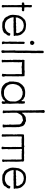

<svg xmlns="http://www.w3.org/2000/svg" viewBox="1339 -2183 854 3572"><g transform="rotate(90 1766.0 -397.0)"><path d="M180 -379Q177 -378 167.5 -377.5Q158 -377 155 -375Q139 -382 122 -379Q117 -373 115 -366Q113 -359 114 -344L115 -329Q116 -323 115 -310.5Q114 -298 114 -294Q114 -261 114 -221.5Q114 -182 114 -132.5Q114 -83 114 -56Q114 -55 117 -38.5Q120 -22 118 -14Q116 -3 99.5 -2.5Q83 -2 76 -9Q72 -16 72.5 -28.5Q73 -41 76 -48Q74 -57 76 -94Q76 -96 77 -103Q78 -110 77 -113Q77 -117 75.5 -124.5Q74 -132 74 -133Q74 -138 75 -148Q76 -158 76 -162Q76 -172 74 -192Q74 -205 75 -231.5Q76 -258 76 -272Q76 -281 74 -303.5Q72 -326 73 -338Q76 -371 73 -376Q68 -379 56 -377Q44 -375 40 -376Q40 -377 33 -379Q24 -386 25.5 -400Q27 -414 35 -420Q39 -421 51.5 -420.5Q64 -420 68 -422Q72 -427 73 -434Q74 -441 73.5 -452Q73 -463 73 -468Q75 -506 74 -524Q71 -556 76 -561Q84 -565 96.5 -563Q109 -561 114 -556Q117 -545 117 -532Q117 -519 115.5 -502.5Q114 -486 114 -477Q114 -457 118 -423Q127 -420 153.5 -421Q180 -422 186 -416Q196 -395 180 -379Z M643 -298V-285Q643 -283 644 -277.5Q645 -272 644 -269Q643 -266 640 -263Q640 -260 643 -258Q646 -256 646 -254Q648 -253 648 -248.5Q648 -244 649 -243Q650 -232 645 -225Q619 -224 566 -224Q542 -224 539 -222Q526 -224 519.5 -224Q513 -224 499 -222Q485 -220 479 -220Q473 -220 461 -221Q449 -222 443 -222Q440 -222 434.5 -221Q429 -220 427 -220Q422 -220 410 -222Q398 -224 392 -224Q387 -224 378 -222Q369 -220 367 -220Q358 -220 337.5 -222.5Q317 -225 306 -224Q296 -217 305 -191.5Q314 -166 314 -157Q315 -153 320.5 -147Q326 -141 328 -138Q330 -133 332 -123Q348 -108 358 -93Q382 -76 400 -68Q415 -68 430 -63Q456 -63 466 -60Q491 -60 509 -66Q523 -71 547 -85Q550 -86 556.5 -91Q563 -96 567 -98Q583 -121 589 -127Q595 -150 608 -164Q632 -161 645 -148Q647 -137 634 -104Q631 -100 619.5 -89.5Q608 -79 605 -71Q605 -63 593.5 -50Q582 -37 575 -36Q571 -34 560.5 -29Q550 -24 544 -21.5Q538 -19 527.5 -17Q517 -15 506 -16Q503 -16 497.5 -13.5Q492 -11 488 -11Q479 -12 439.5 -12.5Q400 -13 384 -19Q381 -19 377.5 -23Q374 -27 372 -28Q370 -29 365 -31.5Q360 -34 358 -36Q352 -38 342.5 -43.5Q333 -49 328 -50Q326 -52 319.5 -58Q313 -64 311 -66.5Q309 -69 304 -75Q299 -81 296.5 -85.5Q294 -90 291 -96Q288 -102 287 -109Q286 -110 276 -123Q275 -132 260 -164Q260 -171 257.5 -186Q255 -201 255 -209L258 -239L260 -272Q260 -274 261.5 -276.5Q263 -279 263 -280Q264 -285 264.5 -297Q265 -309 266 -313Q268 -321 273.5 -333Q279 -345 280 -348Q281 -350 288 -361.5Q295 -373 298 -380Q306 -387 343 -427Q367 -439 370 -443Q425 -455 429 -455Q479 -455 529 -444Q532 -441 537 -438.5Q542 -436 548 -434Q554 -432 558 -430Q584 -404 593 -399Q607 -379 616 -372Q618 -364 630 -348Q631 -341 636.5 -324.5Q642 -308 643 -298ZM591 -282Q598 -291 597 -296.5Q596 -302 591.5 -313Q587 -324 588 -331Q587 -333 583 -336L578 -339Q577 -340 577 -341Q577 -342 577 -343Q563 -359 561 -369Q552 -377 544 -386Q541 -387 524.5 -394Q508 -401 500 -406Q461 -411 455 -413Q437 -408 411 -406Q379 -393 373 -391Q369 -389 363 -381Q357 -373 354 -372Q353 -371 351 -371Q349 -371 348 -370Q346 -368 339 -358Q337 -356 335.5 -351.5Q334 -347 332 -345Q331 -344 327 -338.5Q323 -333 323 -329Q320 -327 306 -295Q304 -284 307 -277Q307 -276 305 -269.5Q303 -263 306 -263Q315 -262 341.5 -265.5Q368 -269 380 -265Q387 -267 403 -268Q419 -269 425 -271Q428 -271 432.5 -268Q437 -265 441 -266Q450 -270 484 -272Q486 -272 489.5 -270Q493 -268 496 -269Q502 -270 514.5 -270Q527 -270 534 -272Q536 -271 563 -271Q565 -271 572 -268Q579 -265 585 -266Q589 -269 591 -282Z M805 -537Q786 -529 766 -529Q763 -530 758.5 -533Q754 -536 750 -536Q738 -555 737 -561Q737 -566 738 -570.5Q739 -575 741.5 -579.5Q744 -584 745 -586Q756 -603 759 -605Q775 -612 789 -607Q803 -602 816 -578Q820 -570 813 -555Q806 -540 805 -537ZM798 -419 796 -244Q796 -183 798 -173Q797 -170 796 -163Q795 -156 793 -153Q796 -141 794.5 -105Q793 -69 794 -55Q795 -49 796.5 -42Q798 -35 799.5 -28.5Q801 -22 802 -19Q804 -10 796 -7Q788 -4 774 -4Q759 -7 750 -22Q749 -31 753.5 -46.5Q758 -62 758 -69Q759 -74 758 -82Q757 -90 757 -93Q757 -96 757.5 -104Q758 -112 758 -115Q758 -122 755.5 -135Q753 -148 753 -153Q753 -162 755 -186V-277Q757 -285 759 -290Q756 -297 757 -315Q758 -333 754 -340L757 -358Q758 -366 757 -382Q756 -398 757 -409.5Q758 -421 763 -427Q776 -434 798 -419Z M968 -721V-688Q966 -644 969 -633Q968 -620 968.5 -589Q969 -558 968 -544Q968 -543 967 -539Q966 -535 965 -533Q966 -512 965 -467.5Q964 -423 966 -404Q966 -390 963 -380Q963 -377 965 -371Q967 -365 967 -363Q964 -352 964 -342Q964 -339 965 -332.5Q966 -326 966 -322Q966 -311 964.5 -287Q963 -263 963 -251Q961 -245 961 -223Q960 -209 961 -196Q962 -178 961 -117Q960 -56 965 -30Q965 -29 966 -28Q967 -27 967 -26Q968 -6 951 2Q934 10 920 0Q915 -4 915 -30Q917 -34 917.5 -44.5Q918 -55 920 -59Q920 -77 919.5 -135Q919 -193 918 -221Q918 -224 917 -232Q916 -240 916 -243Q917 -246 918.5 -251.5Q920 -257 921 -261.5Q922 -266 922 -270Q924 -303 922 -330Q920 -333 922 -338V-402Q919 -456 922 -500Q924 -558 924 -593Q924 -603 924.5 -622.5Q925 -642 925 -651Q925 -653 922 -677Q921 -682 924 -741V-760L927 -778Q945 -787 961 -782Q967 -774 968 -770Z M1282 -425 1302 -430Q1341 -427 1346 -427Q1352 -427 1363 -427.5Q1374 -428 1382.5 -427Q1391 -426 1397 -423Q1400 -418 1400 -378Q1400 -338 1398 -329Q1398 -325 1400 -321Q1402 -317 1401 -313Q1397 -149 1398 -70Q1400 -65 1402 -54.5Q1404 -44 1406 -40Q1406 -25 1405 -18Q1391 -4 1386 -3Q1363 -7 1354 -12Q1352 -19 1352.5 -22.5Q1353 -26 1355 -33.5Q1357 -41 1357 -44Q1357 -61 1356 -67L1360 -86V-253Q1356 -258 1357.5 -299Q1359 -340 1359 -348Q1361 -371 1354 -378Q1347 -380 1335.5 -377Q1324 -374 1316 -375Q1312 -377 1275.5 -376.5Q1239 -376 1226 -370Q1222 -371 1215.5 -373.5Q1209 -376 1206 -376L1170 -378Q1166 -378 1159 -379Q1152 -380 1147 -380.5Q1142 -381 1138 -381Q1135 -378 1135 -374Q1135 -370 1136.5 -365Q1138 -360 1138 -357Q1133 -334 1140 -324Q1135 -305 1137 -241Q1137 -236 1136 -225Q1135 -214 1135 -209Q1135 -192 1136 -157.5Q1137 -123 1137 -105V-42Q1142 -15 1141 -9Q1134 -3 1118.5 -1.5Q1103 0 1094 -6Q1092 -13 1092.5 -16Q1093 -19 1094.5 -26Q1096 -33 1096 -36Q1097 -40 1095.5 -48Q1094 -56 1094 -59Q1094 -64 1095.5 -72Q1097 -80 1097 -85Q1097 -91 1096 -102Q1095 -113 1095 -122.5Q1095 -132 1097 -140Q1098 -144 1095 -149.5Q1092 -155 1092 -159Q1096 -183 1099 -195Q1098 -200 1095.5 -206.5Q1093 -213 1092 -215Q1091 -232 1092.5 -263Q1094 -294 1094 -305Q1094 -309 1093 -317Q1092 -325 1092 -329Q1092 -334 1094 -347Q1096 -360 1096 -367Q1096 -369 1094.5 -374.5Q1093 -380 1092 -384Q1090 -415 1100 -427Q1108 -429 1127 -425Q1153 -424 1205.5 -425Q1258 -426 1282 -425ZM1316 -362 1317 -360 1318 -359 1317 -361Z M1864 -8Q1864 -13 1866.5 -35.5Q1869 -58 1866 -64Q1858 -63 1853 -58.5Q1848 -54 1843 -46.5Q1838 -39 1836 -36Q1831 -33 1823 -26.5Q1815 -20 1811 -17Q1809 -16 1803.5 -15.5Q1798 -15 1795 -14Q1777 -2 1771 0Q1762 3 1739.5 5Q1717 7 1708 10Q1692 6 1685 10Q1671 4 1653 5Q1629 0 1623 0Q1622 -2 1615 -3.5Q1608 -5 1606 -8Q1604 -8 1598.5 -11Q1593 -14 1589 -14Q1587 -15 1584 -18.5Q1581 -22 1579 -23Q1578 -26 1573 -27.5Q1568 -29 1567 -30Q1565 -34 1557 -41Q1549 -48 1546 -52Q1545 -53 1538 -61Q1531 -69 1527 -74Q1525 -82 1518 -97Q1511 -112 1510 -123Q1509 -128 1503.5 -133Q1498 -138 1497 -143Q1499 -152 1497 -183Q1497 -214 1496 -217Q1497 -220 1498 -227.5Q1499 -235 1500 -238Q1500 -253 1502.5 -267Q1505 -281 1509 -296.5Q1513 -312 1515 -321Q1519 -326 1525.5 -337.5Q1532 -349 1537 -354Q1542 -363 1560 -384Q1573 -392 1606 -421Q1629 -427 1631 -427Q1670 -444 1743 -436Q1767 -431 1776 -432Q1780 -428 1789.5 -423.5Q1799 -419 1803 -416Q1822 -404 1830 -402Q1833 -399 1837.5 -390Q1842 -381 1846.5 -376Q1851 -371 1858 -369Q1864 -374 1864 -400Q1864 -404 1863.5 -414.5Q1863 -425 1864 -427Q1871 -434 1884 -433.5Q1897 -433 1904 -427Q1907 -420 1908 -400Q1909 -380 1910 -375Q1910 -373 1909.5 -369.5Q1909 -366 1908.5 -363.5Q1908 -361 1907 -359Q1913 -330 1905 -306Q1907 -285 1907.5 -230.5Q1908 -176 1912 -146Q1912 -143 1910 -138Q1908 -133 1909 -129Q1909 -90 1907 -83Q1908 -80 1908.5 -74Q1909 -68 1910 -63Q1911 -58 1913 -55Q1912 -52 1913 -35Q1914 -18 1910 -14Q1909 -10 1891 0Q1867 -5 1864 -8ZM1601 -80 1612 -71Q1633 -55 1666 -45Q1672 -44 1737 -44Q1751 -48 1759 -47Q1765 -53 1776 -53Q1788 -64 1800 -66Q1807 -73 1821.5 -85.5Q1836 -98 1842 -105Q1847 -120 1855 -127Q1856 -134 1860.5 -145Q1865 -156 1866 -162Q1870 -207 1869 -254Q1862 -279 1861 -287Q1853 -296 1849 -313Q1848 -316 1844.5 -319.5Q1841 -323 1839 -326Q1839 -330 1835 -333.5Q1831 -337 1831 -340L1806 -364Q1793 -369 1792 -370Q1789 -370 1786 -373.5Q1783 -377 1779 -378Q1767 -382 1759 -381Q1754 -388 1740 -390Q1726 -392 1712.5 -391Q1699 -390 1686 -392Q1682 -391 1675 -386.5Q1668 -382 1664 -381Q1660 -382 1654 -381Q1648 -380 1647 -380Q1617 -360 1611 -358Q1598 -342 1587 -336Q1586 -330 1571 -315Q1569 -302 1554 -277Q1553 -272 1546.5 -242Q1540 -212 1543 -197Q1547 -166 1548 -157Q1552 -150 1556 -134Q1563 -125 1570 -107Q1575 -103 1583 -94.5Q1591 -86 1595 -83Z M2317 -406 2330 -380Q2335 -348 2340 -343Q2339 -333 2346 -307Q2346 -294 2343 -287Q2343 -285 2345 -279Q2347 -273 2347 -269Q2346 -261 2346 -195Q2346 -184 2345 -147.5Q2344 -111 2345 -88Q2346 -65 2351 -44Q2353 -30 2347 -23Q2336 -18 2322 -19Q2300 -19 2297 -23Q2293 -25 2296.5 -36Q2300 -47 2300 -49Q2300 -55 2301.5 -82Q2303 -109 2299 -112Q2299 -115 2299.5 -117.5Q2300 -120 2301 -123.5Q2302 -127 2302 -129Q2290 -156 2300 -191Q2298 -280 2295 -332Q2294 -335 2292 -341Q2290 -347 2288 -350Q2287 -352 2279.5 -359Q2272 -366 2270 -372Q2257 -373 2243 -384.5Q2229 -396 2221 -399Q2215 -400 2208.5 -397Q2202 -394 2199 -394Q2190 -395 2179 -388Q2169 -390 2144 -381Q2137 -377 2127 -366.5Q2117 -356 2113 -353Q2110 -347 2095.5 -323.5Q2081 -300 2078 -284Q2078 -272 2077 -235Q2076 -198 2077 -174.5Q2078 -151 2081 -129Q2081 -116 2078 -102Q2083 -64 2083 -55Q2083 -53 2084.5 -47Q2086 -41 2086.5 -38Q2087 -35 2086.5 -30.5Q2086 -26 2083 -23Q2074 -19 2059 -20.5Q2044 -22 2035 -27Q2034 -32 2034.5 -34.5Q2035 -37 2036.5 -42.5Q2038 -48 2038 -50V-132Q2038 -137 2037.5 -147Q2037 -157 2037 -162Q2037 -206 2035 -213Q2037 -234 2037 -307Q2037 -310 2036 -314Q2035 -318 2035 -321V-386Q2035 -394 2034.5 -410.5Q2034 -427 2034 -435Q2034 -468 2032 -473Q2035 -503 2034 -523Q2034 -524 2032.5 -530.5Q2031 -537 2031 -540L2034 -574Q2034 -580 2033 -590.5Q2032 -601 2032 -610Q2032 -619 2034 -627Q2035 -631 2033 -635.5Q2031 -640 2031 -643Q2033 -740 2026 -782Q2027 -785 2029.5 -788Q2032 -791 2035 -794.5Q2038 -798 2040 -801Q2045 -800 2051 -802Q2057 -804 2061 -804Q2062 -803 2066 -800.5Q2070 -798 2073 -797Q2074 -795 2076.5 -789.5Q2079 -784 2081 -782Q2072 -725 2078 -651Q2073 -634 2075 -607Q2075 -598 2076 -582.5Q2077 -567 2077.5 -554Q2078 -541 2078 -529Q2078 -524 2076.5 -513.5Q2075 -503 2075 -498Q2075 -494 2076.5 -486Q2078 -478 2078 -474Q2078 -468 2076.5 -455.5Q2075 -443 2075 -436Q2075 -435 2075.5 -432Q2076 -429 2076 -427Q2076 -385 2078 -378Q2084 -379 2089 -386.5Q2094 -394 2095 -395Q2097 -398 2102 -404Q2107 -410 2109 -414Q2128 -424 2133 -432Q2139 -433 2146.5 -439.5Q2154 -446 2157 -447Q2166 -449 2181 -449.5Q2196 -450 2202 -451Q2203 -451 2213 -453Q2223 -455 2228 -454Q2236 -453 2248 -447L2249 -446L2250 -444Q2259 -441 2261 -440Q2261 -439 2264 -436Q2266 -436 2272.5 -436.5Q2279 -437 2281 -435Q2283 -433 2297 -423Q2311 -413 2317 -406Z M2716 -159V-184Q2716 -188 2714.5 -197.5Q2713 -207 2713 -212Q2713 -216 2714 -224Q2715 -232 2715 -238.5Q2715 -245 2712 -250Q2712 -253 2712.5 -255Q2713 -257 2714 -259.5Q2715 -262 2715 -264Q2713 -270 2714 -295.5Q2715 -321 2715 -330Q2715 -332 2715 -342.5Q2715 -353 2714 -361.5Q2713 -370 2709 -375Q2704 -376 2697.5 -373Q2691 -370 2686 -371Q2650 -378 2633 -371Q2628 -373 2605.5 -372Q2583 -371 2575 -371Q2573 -372 2549 -375Q2545 -374 2534.5 -375.5Q2524 -377 2521 -375Q2518 -370 2518 -346Q2518 -341 2518.5 -330.5Q2519 -320 2519 -315Q2519 -311 2517.5 -303.5Q2516 -296 2516 -293Q2516 -289 2517 -280.5Q2518 -272 2518 -269Q2518 -248 2517.5 -178.5Q2517 -109 2519 -85Q2519 -83 2520 -82Q2521 -81 2521 -80Q2521 -76 2521.5 -60.5Q2522 -45 2521 -39Q2524 -20 2521 -7Q2513 1 2497 -2Q2481 -5 2477 -15Q2477 -20 2477.5 -25Q2478 -30 2479 -35.5Q2480 -41 2480 -44Q2477 -52 2478.5 -90Q2480 -128 2480 -138Q2477 -192 2480 -214Q2482 -227 2485 -230Q2474 -249 2482 -277Q2482 -281 2480 -286.5Q2478 -292 2478 -294Q2478 -304 2478.5 -326Q2479 -348 2478 -359Q2478 -402 2485 -416Q2553 -421 2680 -417Q2682 -418 2690 -420.5Q2698 -423 2701 -425Q2719 -418 2723 -417Q2737 -419 2774 -418Q2811 -417 2825 -420Q2857 -416 2872 -416Q2877 -416 2886.5 -417.5Q2896 -419 2901 -419Q2905 -419 2912.5 -418Q2920 -417 2923 -417Q2930 -417 2942 -418Q2954 -419 2961 -419Q2977 -414 2989 -400Q2989 -395 2986 -388.5Q2983 -382 2984 -376Q2988 -353 2988 -313Q2988 -258 2989 -253Q2986 -240 2988 -192Q2988 -179 2987 -152.5Q2986 -126 2986 -111Q2985 -107 2987 -102.5Q2989 -98 2989 -94Q2983 -55 2994 -31Q2991 -16 2980 -10Q2957 -5 2945 -17Q2945 -25 2944.5 -26.5Q2944 -28 2946.5 -35Q2949 -42 2950 -44Q2950 -62 2950.5 -106Q2951 -150 2950 -168Q2947 -189 2947 -190Q2946 -194 2947 -201.5Q2948 -209 2948 -211Q2950 -242 2947 -260Q2946 -264 2948.5 -268.5Q2951 -273 2951 -275Q2947 -288 2948 -322Q2949 -356 2945 -371Q2940 -375 2934 -375.5Q2928 -376 2916 -374.5Q2904 -373 2902 -373Q2893 -373 2871 -373.5Q2849 -374 2843 -373Q2839 -372 2834.5 -374Q2830 -376 2827 -376Q2821 -375 2809 -375Q2797 -375 2792 -373Q2788 -373 2783 -376.5Q2778 -380 2773 -379Q2754 -376 2753 -376Q2751 -373 2751 -363Q2751 -353 2750 -349Q2750 -346 2751.5 -341.5Q2753 -337 2753 -334Q2754 -308 2754 -264.5Q2754 -221 2754 -198V-185V-176Q2754 -136 2757 -126Q2749 -112 2753.5 -67.5Q2758 -23 2756 -9Q2749 4 2732.5 2.5Q2716 1 2709 -10Q2709 -16 2711 -26Q2713 -36 2713 -39Q2715 -59 2715 -69Q2715 -81 2715 -94Q2715 -107 2715 -123.5Q2715 -140 2715 -149Q2715 -150 2716 -153.5Q2717 -157 2716 -159Z M3486 -298V-285Q3486 -283 3487 -277.5Q3488 -272 3487 -269Q3486 -266 3483 -263Q3483 -260 3486 -258Q3489 -256 3489 -254Q3491 -253 3491 -248.5Q3491 -244 3492 -243Q3493 -232 3488 -225Q3462 -224 3409 -224Q3385 -224 3382 -222Q3369 -224 3362.5 -224Q3356 -224 3342 -222Q3328 -220 3322 -220Q3316 -220 3304 -221Q3292 -222 3286 -222Q3283 -222 3277.5 -221Q3272 -220 3270 -220Q3265 -220 3253 -222Q3241 -224 3235 -224Q3230 -224 3221 -222Q3212 -220 3210 -220Q3201 -220 3180.5 -222.5Q3160 -225 3149 -224Q3139 -217 3148 -191.5Q3157 -166 3157 -157Q3158 -153 3163.5 -147Q3169 -141 3171 -138Q3173 -133 3175 -123Q3191 -108 3201 -93Q3225 -76 3243 -68Q3258 -68 3273 -63Q3299 -63 3309 -60Q3334 -60 3352 -66Q3366 -71 3390 -85Q3393 -86 3399.5 -91Q3406 -96 3410 -98Q3426 -121 3432 -127Q3438 -150 3451 -164Q3475 -161 3488 -148Q3490 -137 3477 -104Q3474 -100 3462.5 -89.5Q3451 -79 3448 -71Q3448 -63 3436.5 -50Q3425 -37 3418 -36Q3414 -34 3403.5 -29Q3393 -24 3387 -21.5Q3381 -19 3370.5 -17Q3360 -15 3349 -16Q3346 -16 3340.5 -13.5Q3335 -11 3331 -11Q3322 -12 3282.5 -12.5Q3243 -13 3227 -19Q3224 -19 3220.5 -23Q3217 -27 3215 -28Q3213 -29 3208 -31.5Q3203 -34 3201 -36Q3195 -38 3185.5 -43.5Q3176 -49 3171 -50Q3169 -52 3162.5 -58Q3156 -64 3154 -66.5Q3152 -69 3147 -75Q3142 -81 3139.5 -85.5Q3137 -90 3134 -96Q3131 -102 3130 -109Q3129 -110 3119 -123Q3118 -132 3103 -164Q3103 -171 3100.5 -186Q3098 -201 3098 -209L3101 -239L3103 -272Q3103 -274 3104.5 -276.5Q3106 -279 3106 -280Q3107 -285 3107.5 -297Q3108 -309 3109 -313Q3111 -321 3116.5 -333Q3122 -345 3123 -348Q3124 -350 3131 -361.5Q3138 -373 3141 -380Q3149 -387 3186 -427Q3210 -439 3213 -443Q3268 -455 3272 -455Q3322 -455 3372 -444Q3375 -441 3380 -438.5Q3385 -436 3391 -434Q3397 -432 3401 -430Q3427 -404 3436 -399Q3450 -379 3459 -372Q3461 -364 3473 -348Q3474 -341 3479.5 -324.5Q3485 -308 3486 -298ZM3434 -282Q3441 -291 3440 -296.5Q3439 -302 3434.5 -313Q3430 -324 3431 -331Q3430 -333 3426 -336L3421 -339Q3420 -340 3420 -341Q3420 -342 3420 -343Q3406 -359 3404 -369Q3395 -377 3387 -386Q3384 -387 3367.5 -394Q3351 -401 3343 -406Q3304 -411 3298 -413Q3280 -408 3254 -406Q3222 -393 3216 -391Q3212 -389 3206 -381Q3200 -373 3197 -372Q3196 -371 3194 -371Q3192 -371 3191 -370Q3189 -368 3182 -358Q3180 -356 3178.5 -351.5Q3177 -347 3175 -345Q3174 -344 3170 -338.5Q3166 -333 3166 -329Q3163 -327 3149 -295Q3147 -284 3150 -277Q3150 -276 3148 -269.5Q3146 -263 3149 -263Q3158 -262 3184.5 -265.5Q3211 -269 3223 -265Q3230 -267 3246 -268Q3262 -269 3268 -271Q3271 -271 3275.5 -268Q3280 -265 3284 -266Q3293 -270 3327 -272Q3329 -272 3332.5 -270Q3336 -268 3339 -269Q3345 -270 3357.5 -270Q3370 -270 3377 -272Q3379 -271 3406 -271Q3408 -271 3415 -268Q3422 -265 3428 -266Q3432 -269 3434 -282Z"/></g></svg>

Font: FuturaRenner Light
Style: Regular
Weight: 300
Designer: BSozoo
Foundry: BSozoo
Version: Version 1.001;PS 001.001;hotconv 1.0.70;makeotf.lib2.5.58329